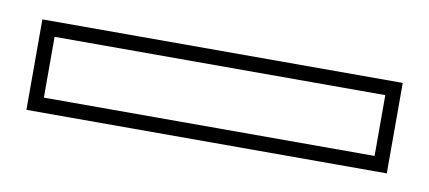

<svg xmlns="http://www.w3.org/2000/svg" viewBox="-30 -443 570 255"><g transform="rotate(10 255.0 -315.0)"><path d="M12 -254H498V-376H12ZM32 -274V-356H478V-274Z"/></g></svg>

Font: Charger Pro
Style: Ol
Weight: 900
Designer: Jasper
Foundry: Cannot Into Space Fonts
Version: Version 1.09